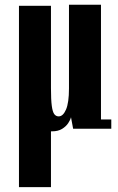

<svg xmlns="http://www.w3.org/2000/svg" viewBox="-20 -543 499 810"><path d="M200 11Q197.5 11 195 11V246.5H60V-518.5H195V-171Q195 -122 198.5 -96.2Q202 -70.5 209.2 -61.2Q216.5 -52 227.5 -52Q246 -52 258.5 -80.8Q271 -109.5 271 -170V-523H406V-39H449.5V0H288.5L279.5 -48.5Q277 -37.5 267.8 -23.5Q258.5 -9.5 241.8 0.8Q225 11 200 11Z"/></svg>

Font: Imbue 10pt ExtraBold
Style: Regular
Weight: 800
Designer: Tyler Finck
Foundry: Etcetera Type Company
Version: Version 1.102; ttfautohint (v1.8.3)